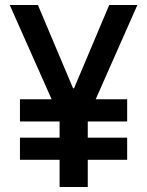

<svg xmlns="http://www.w3.org/2000/svg" viewBox="-20 -750 590 770"><path d="M60 -109V-198H490V-109ZM60 -263V-352H490V-263ZM219 0V-280L19 -730H132L273 -396H277L418 -730H531L332 -280V0Z"/></svg>

Font: M PLUS Code Latin SemiExpanded Medium
Style: Regular
Weight: 500
Width: 6
Designer: Coji Morishita
Foundry: UNDERFOREST DESIGN
Version: Version 1.002; ttfautohint (v1.8.3)